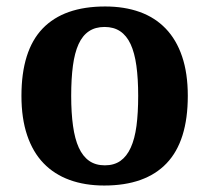

<svg xmlns="http://www.w3.org/2000/svg" viewBox="-20 -569 653 599"><path d="M565.9 -270Q565.9 -128.9 499.8 -59.6Q433.6 9.8 305.2 9.8Q245.1 9.8 197.3 -7.6Q149.4 -24.9 116 -59.6Q82.5 -94.2 64.7 -147Q46.9 -199.7 46.9 -270Q46.9 -411.1 113 -480Q179.2 -548.8 308.1 -548.8Q368.2 -548.8 415.8 -531.7Q463.4 -514.6 496.8 -480Q530.3 -445.3 548.1 -392.8Q565.9 -340.3 565.9 -270ZM202.1 -270Q202.1 -216.8 207.8 -176.3Q213.4 -135.7 225.8 -108.4Q238.3 -81.1 258.3 -67.1Q278.3 -53.2 307.1 -53.2Q335.9 -53.2 355.7 -67.1Q375.5 -81.1 387.9 -108.4Q400.4 -135.7 405.8 -176.3Q411.1 -216.8 411.1 -270Q411.1 -323.7 405.5 -364Q399.9 -404.3 387.5 -431.2Q375 -458 355 -471.4Q335 -484.9 306.2 -484.9Q277.3 -484.9 257.3 -471.4Q237.3 -458 225.1 -431.2Q212.9 -404.3 207.5 -364Q202.1 -323.7 202.1 -270Z"/></svg>

Font: Droid Serif
Style: Bold
Weight: 700
Designer: Monotype Design team
Foundry: Monotype Imaging Inc.
Version: Version 1.03